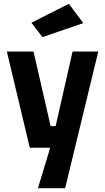

<svg xmlns="http://www.w3.org/2000/svg" viewBox="-20 -771 548 1002"><path d="M177.9 211.1 242.1 0H135.5L15.8 -501.9H154.9L244.1 -112.8H270.4L358.7 -501.9H492.8L320 211.1ZM201.6 -577.4 144 -652.3 339.5 -751.3 414.7 -650.3Z"/></svg>

Font: Cairo
Style: Regular
Weight: 400
Designer: Mohamed Gaber, Accademia di Belle Arti di Urbino
Foundry: Kief Type Foundry, Accademia di Belle Arti di Urbino
Version: Version 3.120